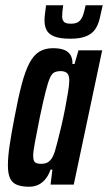

<svg xmlns="http://www.w3.org/2000/svg" viewBox="-20 -701 410 729"><path d="M91 8Q63 8 45 1Q27 -6 18.5 -23.5Q10 -41 10 -73Q10 -105 16.5 -149Q23 -193 35 -255Q49 -330 62.5 -381Q76 -432 92 -462Q108 -492 129.5 -505Q151 -518 181 -518Q209 -518 225 -511Q241 -504 248.5 -490.5Q256 -477 255 -458H263L278 -510H368L260 0H172L179 -57H172Q163 -32 149.5 -17.5Q136 -3 121 2.5Q106 8 91 8ZM137 -79Q149 -79 158 -83Q167 -87 174.5 -97Q182 -107 188 -125Q192 -139 199 -165.5Q206 -192 213.5 -224.5Q221 -257 227.5 -290.5Q234 -324 238.5 -352Q243 -380 243 -395Q243 -416 234.5 -423.5Q226 -431 210 -431Q197 -431 187 -426.5Q177 -422 169.5 -405Q162 -388 153 -352.5Q144 -317 131 -255Q119 -194 112.5 -160Q106 -126 106 -109Q106 -96 109.5 -89.5Q113 -83 120 -81Q127 -79 137 -79ZM247 -554Q208 -554 186.5 -562.5Q165 -571 157 -586.5Q149 -602 149 -623Q149 -636 151 -650.5Q153 -665 155 -681H220Q218 -669 217 -658Q216 -647 216 -638Q216 -626 222.5 -618.5Q229 -611 249 -611Q270 -611 280 -619.5Q290 -628 295.5 -644Q301 -660 305 -681H370Q364 -654 358.5 -630.5Q353 -607 341.5 -590Q330 -573 307.5 -563.5Q285 -554 247 -554Z"/></svg>

Font: Saira UltraCondensed
Style: Bold Italic
Weight: 700
Width: 1
Italic angle: -12°
Designer: Hector Gatti with collaboration of the Omnibus-Type team
Foundry: Omnibus-Type
Version: Version 1.101